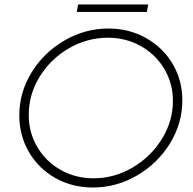

<svg xmlns="http://www.w3.org/2000/svg" viewBox="-20 -831 861 855"><path d="M792 -384Q792 -282 737 -192.5Q682 -103 590 -49.5Q498 4 394 4Q301 4 226 -38.5Q151 -81 108.5 -154.5Q66 -228 66 -317Q66 -420 121 -509Q176 -598 267.5 -651Q359 -704 463 -704Q555 -704 630.5 -661.5Q706 -619 749 -546Q792 -473 792 -384ZM108 -319Q108 -241 146 -176.5Q184 -112 250 -74.5Q316 -37 397 -37Q488 -37 569.5 -84.5Q651 -132 700.5 -211.5Q750 -291 750 -382Q750 -459 712 -523.5Q674 -588 607.5 -625.5Q541 -663 461 -663Q368 -663 287 -616Q206 -569 157 -490Q108 -411 108 -319ZM328 -811H640L634 -778H322Z"/></svg>

Font: Gontserrat ExtraLight
Style: Italic
Weight: 275
Italic angle: -11.3°
Designer: Julieta Ulanovsky
Foundry: Julieta Ulanovsky
Version: Version 6.001